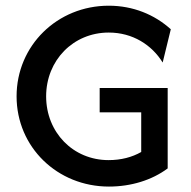

<svg xmlns="http://www.w3.org/2000/svg" viewBox="-20 -658 686 690"><path d="M371.5 12.5C450.7 12.5 525.7 -10.4 582.6 -52.8V-341.7H338.2V-254.2H487.5V-111.8C454.9 -93.1 415.3 -82.6 370.1 -82.6C242.4 -82.6 145.8 -182.6 145.8 -311.8C145.8 -441 243.1 -541 370.8 -541C456.9 -541 525.7 -496.5 564.6 -433.3L593.8 -552.8C535.4 -605.6 458.3 -637.5 370.8 -637.5C186.1 -637.5 39.6 -494.4 39.6 -311.8C39.6 -129.2 186.1 12.5 371.5 12.5Z"/></svg>

Font: Afacad Medium
Style: Regular
Weight: 500
Designer: Kristian Moeller
Foundry: Dicotype
Version: Version 1.000